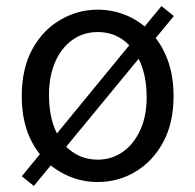

<svg xmlns="http://www.w3.org/2000/svg" viewBox="-20 -589 646 635"><path d="M303 13Q237 13 179 -20.5Q121 -54 86.5 -117.5Q52 -181 52 -271Q52 -362 86.5 -425.5Q121 -489 179 -523Q237 -557 303 -557Q353 -557 398.5 -538Q444 -519 479 -482Q514 -445 534 -392Q554 -339 554 -271Q554 -181 519 -117.5Q484 -54 427 -20.5Q370 13 303 13ZM303 -61Q350 -61 386.5 -87Q423 -113 444 -159Q465 -205 465 -267Q465 -334 444 -382.5Q423 -431 387 -457Q351 -483 303 -483Q256 -483 219.5 -457Q183 -431 162.5 -384Q142 -337 142 -275Q142 -209 162.5 -160.5Q183 -112 219.5 -86.5Q256 -61 303 -61ZM92 26 52 -6 514 -569 555 -536Z"/></svg>

Font: Noto Sans HK
Style: Regular
Weight: 400
Designer: Ryoko NISHIZUKA 西塚涼子 (kana, bopomofo & ideographs); Paul D. Hunt (Latin, Greek & Cyrillic); Sandoll Communications 산돌커뮤니
Foundry: Adobe
Version: Version 2.004-H2;hotconv 1.0.118;makeotfexe 2.5.65603